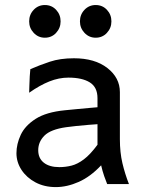

<svg xmlns="http://www.w3.org/2000/svg" viewBox="-20 -743 587 775"><path d="M463.9 -371.1V-180.7Q463.9 -127.9 474.1 -84.5Q484.4 -41 500.5 0H412.6Q407.7 -11.7 400.6 -32Q393.6 -52.2 388.2 -75.7Q345.2 -29.8 297.9 -8.8Q250.5 12.2 205.1 12.2Q159.2 12.2 123.3 -6.8Q87.4 -25.9 66.9 -57.1Q46.4 -88.4 46.4 -124.5Q46.4 -161.6 63.7 -198.7Q81.1 -235.8 123.8 -263.2Q166.5 -290.5 241.7 -297.9Q258.8 -299.8 286.1 -302.2Q313.5 -304.7 338.6 -307.1Q363.8 -309.6 373.5 -310.1V-346.7Q373.5 -391.1 342.5 -410.4Q311.5 -429.7 256.3 -429.7Q217.8 -429.7 179.2 -414.3Q140.6 -398.9 97.7 -368.7Q98.1 -379.4 98.6 -397.9Q99.1 -416.5 100.1 -435.1Q101.1 -453.6 102.5 -463.9Q139.6 -480 181.2 -493.9Q222.7 -507.8 278.3 -507.8Q362.8 -507.8 413.3 -468.5Q463.9 -429.2 463.9 -371.1ZM373.5 -158.7V-241.7Q361.3 -241.2 336.9 -239Q312.5 -236.8 287.4 -234.4Q262.2 -231.9 246.6 -229.5Q184.6 -220.7 159.4 -195.6Q134.3 -170.4 134.3 -136.7Q134.3 -104 157 -86.2Q179.7 -68.4 219.7 -68.4Q244.6 -68.4 268.8 -74.5Q293 -80.6 318.6 -99.9Q344.2 -119.1 373.5 -158.7ZM302.7 -656.7Q302.7 -684.1 321 -703.4Q339.4 -722.7 366.2 -722.7Q393.6 -722.7 411.6 -703.4Q429.7 -684.1 429.7 -656.7Q429.7 -629.9 411.6 -610.4Q393.6 -590.8 366.2 -590.8Q339.4 -590.8 321 -610.4Q302.7 -629.9 302.7 -656.7ZM97.7 -656.7Q97.7 -684.1 116 -703.4Q134.3 -722.7 161.1 -722.7Q188.5 -722.7 206.5 -703.4Q224.6 -684.1 224.6 -656.7Q224.6 -629.9 206.5 -610.4Q188.5 -590.8 161.1 -590.8Q134.3 -590.8 116 -610.4Q97.7 -629.9 97.7 -656.7Z"/></svg>

Font: Andika LitF DSA DSG
Style: Regular
Weight: 400
Designer: Victor Gaultney, Annie Olsen, Julie Remington, Don Collingsworth, Eric Hays, Becca Hirsbrunner
Foundry: SIL International
Version: Version 6.200 ; LitF DSA DSG; ttfautohint (v1.8.3.10-c5d8)